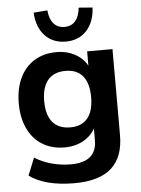

<svg xmlns="http://www.w3.org/2000/svg" viewBox="-63 -837 793 1080"><g transform="rotate(-5 333.5 -297.0)"><path d="M59.3 128.4 99.1 30.5Q140.4 56.9 193.2 71.5Q246.1 86.2 302.5 86.2Q375.5 86.2 412.1 55.3Q448.7 24.4 448.7 -37.6V-129.4H459.5Q442.1 -75.4 392.3 -43.6Q342.5 -11.7 275.4 -11.7Q204.1 -11.7 150.8 -44.6Q97.4 -77.4 68.7 -138.3Q40 -199.2 40 -280.8Q40 -362.3 68.7 -423.2Q97.4 -484.1 150.8 -517Q204.1 -549.8 275.4 -549.8Q342.5 -549.8 392.3 -517.9Q442.1 -486.1 459.5 -431.9L448.7 -434.1V-539.1H591.8V-53.7Q591.8 70.6 522.7 132.1Q453.6 193.6 313.5 193.6Q230.7 193.6 166.4 177Q102.1 160.4 59.3 128.4ZM448.7 -280.8Q448.7 -359.1 415.4 -399.7Q382.1 -440.2 317.6 -440.2Q251.7 -440.2 217.7 -399.7Q183.6 -359.1 183.6 -280.8Q183.6 -202.4 217.7 -161.9Q251.7 -121.3 317.6 -121.3Q382.1 -121.3 415.4 -161.9Q448.7 -202.4 448.7 -280.8ZM168 -782 245.8 -788.1Q250.5 -739.3 272.9 -713.1Q295.4 -687 334.2 -687Q373 -687 395.5 -713.1Q418 -739.3 422.6 -788.1L500.5 -782Q496.3 -699.7 451.8 -652Q407.2 -604.2 334.2 -604.2Q261.2 -604.2 216.7 -652Q172.1 -699.7 168 -782Z"/></g></svg>

Font: Min Sans VF VF
Style: Regular
Weight: 400
Designer: Jinseong-Kim, NotoSansCJK, Nunito
Foundry: Jinseong-Kim
Version: Version 1.420;Glyphs 3.1.2 (3151)